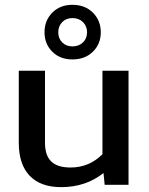

<svg xmlns="http://www.w3.org/2000/svg" viewBox="-20 -768 618 798"><path d="M280.8 -521Q229.5 -521 197.3 -553.2Q165 -585.4 165 -633.8Q165 -682.6 197.3 -715.3Q229.5 -748 280.8 -748Q333.5 -748 366.2 -715.3Q398.9 -682.6 398.9 -633.8Q398.9 -585.4 366.2 -553.2Q333.5 -521 280.8 -521ZM280.8 -575.2Q308.1 -575.2 325 -591.8Q341.8 -608.4 341.8 -633.8Q341.8 -659.2 325 -676Q308.1 -692.9 280.8 -692.9Q254.9 -692.9 238.5 -676Q222.2 -659.2 222.2 -633.8Q222.2 -608.4 238.5 -591.8Q254.9 -575.2 280.8 -575.2ZM233.9 9.8Q148.9 9.8 103.5 -37.4Q58.1 -84.5 58.1 -174.8V-474.1H167V-174.8Q167 -122.1 192.9 -96.9Q218.8 -71.8 272.9 -71.8Q350.6 -71.8 405.8 -127V-474.1H514.2V0H415L410.2 -48.8Q336.4 9.8 233.9 9.8Z"/></svg>

Font: Kanit
Style: Regular
Weight: 400
Designer: Katatrad Team
Foundry: CadsonDemak
Version: Version 1.000;PS 001.000;hotconv 1.0.88;makeotf.lib2.5.64775